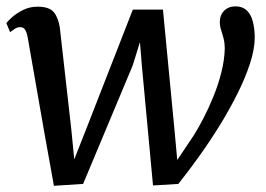

<svg xmlns="http://www.w3.org/2000/svg" viewBox="-20 -588 855 618"><path d="M153.5 10 122.5 -162.5 69 -468.5Q65.5 -486 60.2 -493.2Q55 -500.5 46 -500.5Q36 -501 28.2 -495.5Q20.5 -490 12.5 -484.5L0.5 -513.5Q4 -519 18 -531.8Q32 -544.5 53.5 -555.5Q75 -566.5 101 -566.5Q138 -566.5 152.8 -549.2Q167.5 -532 172.5 -499.5L209.5 -171.5L219 -75L259 -176.5L407.5 -557H504.5L542 -166L550.5 -73L603.5 -152Q618 -175 634.8 -207.2Q651.5 -239.5 667 -277.5Q682.5 -315.5 692.5 -355.2Q702.5 -395 703.5 -431.5Q703.5 -448.5 699.8 -463.5Q696 -478.5 691.8 -491.2Q687.5 -504 687.5 -516Q687.5 -539.5 701.5 -553.5Q715.5 -567.5 738 -567.5Q760 -567.5 773.5 -555.2Q787 -543 793.2 -520.8Q799.5 -498.5 800 -468.5Q800 -430.5 784.8 -383.8Q769.5 -337 744 -286Q718.5 -235 686.5 -183.2Q654.5 -131.5 620.2 -83.8Q586 -36 554 4L472.5 9L436.5 -378L430.5 -452.5L407 -377L247.5 4Z"/></svg>

Font: Merriweather 20pt
Style: Italic
Weight: 400
Italic angle: -7.8°
Version: Version 2.101